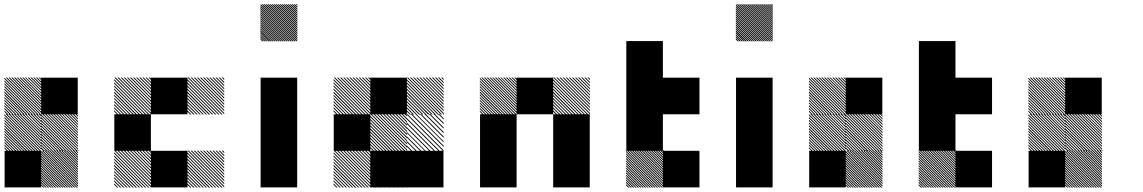

<svg xmlns="http://www.w3.org/2000/svg" viewBox="-21 -854 5208 875"><path d="M334.2 -165.8 332.5 -167.5H334.2ZM334.2 -155 321.7 -167.5H327.5L334.2 -160.8ZM334.2 -144.2 310.8 -167.5H316.7L334.2 -150ZM334.2 -133.3 300 -167.5H305.8L334.2 -139.2ZM334.2 -122.5 289.2 -167.5H295L334.2 -128.3ZM334.2 -111.7 278.3 -167.5H284.2L334.2 -117.5ZM334.2 -100.8 267.5 -167.5H273.3L334.2 -106.7ZM334.2 -90 256.7 -167.5H262.5L334.2 -95.8ZM334.2 -79.2 245.8 -167.5H251.7L334.2 -85ZM334.2 -68.3 235 -167.5H240.8L334.2 -74.2ZM334.2 -57.5 224.2 -167.5H230L334.2 -63.3ZM334.2 -46.7 213.3 -167.5H219.2L334.2 -52.5ZM334.2 -35.8 202.5 -167.5H208.3L334.2 -41.7ZM334.2 -25 191.7 -167.5H197.5L334.2 -30.8ZM334.2 -14.2 180.8 -167.5H186.7L334.2 -20ZM334.2 -3.3 170 -167.5H175.8L334.2 -9.2ZM327.5 0.8 165.8 -160.8V-166.7L333.3 0.8ZM316.7 0.8 165.8 -150V-155.8L322.5 0.8ZM305.8 0.8 165.8 -139.2V-145L311.7 0.8ZM295 0.8 165.8 -128.3V-134.2L300.8 0.8ZM284.2 0.8 165.8 -117.5V-123.3L290 0.8ZM273.3 0.8 165.8 -106.7V-112.5L279.2 0.8ZM262.5 0.8 165.8 -95.8V-101.7L268.3 0.8ZM251.7 0.8 165.8 -85V-90.8L257.5 0.8ZM240.8 0.8 165.8 -74.2V-80L246.7 0.8ZM230 0.8 165.8 -63.3V-69.2L235.8 0.8ZM219.2 0.8 165.8 -52.5V-58.3L225 0.8ZM208.3 0.8 165.8 -41.7V-47.5L214.2 0.8ZM197.5 0.8 165.8 -30.8V-36.7L203.3 0.8ZM186.7 0.8 165.8 -20V-25.8L192.5 0.8ZM175.8 0.8 165.8 -9.2V-15L181.7 0.8ZM334.2 -167.5H338.3L334.2 -171.7ZM334.2 -321.7 321.7 -334.2H327.5L334.2 -327.5ZM334.2 -309.2 309.2 -334.2H315L334.2 -315ZM334.2 -296.7 296.7 -334.2H302.5L334.2 -302.5ZM334.2 -284.2 284.2 -334.2H290L334.2 -290ZM334.2 -271.7 271.7 -334.2H277.5L334.2 -277.5ZM334.2 -259.2 259.2 -334.2H264.2L334.2 -264.2ZM334.2 -246.7 246.7 -334.2H252.5L334.2 -252.5ZM334.2 -234.2 234.2 -334.2H240L334.2 -240ZM334.2 -221.7 221.7 -334.2H227.5L334.2 -227.5ZM334.2 -209.2 209.2 -334.2H215L334.2 -215ZM334.2 -196.7 196.7 -334.2H202.5L334.2 -202.5ZM334.2 -184.2 184.2 -334.2H190L334.2 -190ZM334.2 -171.7 171.7 -334.2H177.5L334.2 -177.5ZM327.5 -165.8 165.8 -327.5V-333.3L333.3 -165.8ZM315 -165.8 165.8 -315V-320.8L320.8 -165.8ZM302.5 -165.8 165.8 -302.5V-308.3L308.3 -165.8ZM290 -165.8 165.8 -290V-295.8L295.8 -165.8ZM277.5 -165.8 165.8 -277.5V-283.3L283.3 -165.8ZM264.2 -165.8 165.8 -264.2V-270.8L270.8 -165.8ZM252.5 -165.8 165.8 -252.5V-258.3L258.3 -165.8ZM240 -165.8 165.8 -240V-245.8L245.8 -165.8ZM227.5 -165.8 165.8 -227.5V-233.3L233.3 -165.8ZM215 -165.8 165.8 -215V-220.8L220.8 -165.8ZM202.5 -165.8 165.8 -202.5V-208.3L208.3 -165.8ZM190 -165.8 165.8 -190V-195.8L195.8 -165.8ZM177.5 -165.8 165.8 -177.5V-183.3L183.3 -165.8ZM167.5 -321.7 155 -334.2H160.8L167.5 -327.5ZM167.5 -309.2 142.5 -334.2H148.3L167.5 -315ZM167.5 -296.7 130 -334.2H135.8L167.5 -302.5ZM167.5 -284.2 117.5 -334.2H123.3L167.5 -290ZM167.5 -271.7 105 -334.2H110.8L167.5 -277.5ZM167.5 -259.2 92.5 -334.2H97.5L167.5 -264.2ZM167.5 -246.7 80 -334.2H85.8L167.5 -252.5ZM167.5 -234.2 67.5 -334.2H73.3L167.5 -240ZM167.5 -221.7 55 -334.2H60.8L167.5 -227.5ZM167.5 -209.2 42.5 -334.2H48.3L167.5 -215ZM167.5 -196.7 30 -334.2H35.8L167.5 -202.5ZM167.5 -184.2 17.5 -334.2H23.3L167.5 -190ZM167.5 -171.7 5 -334.2H10.8L167.5 -177.5ZM160.8 -165.8 -0.8 -327.5V-333.3L166.7 -165.8ZM148.3 -165.8 -0.8 -315V-320.8L154.2 -165.8ZM135.8 -165.8 -0.8 -302.5V-308.3L141.7 -165.8ZM123.3 -165.8 -0.8 -290V-295.8L129.2 -165.8ZM110.8 -165.8 -0.8 -277.5V-283.3L116.7 -165.8ZM97.5 -165.8 -0.8 -264.2V-270.8L104.2 -165.8ZM85.8 -165.8 -0.8 -252.5V-258.3L91.7 -165.8ZM73.3 -165.8 -0.8 -240V-245.8L79.2 -165.8ZM60.8 -165.8 -0.8 -227.5V-233.3L66.7 -165.8ZM48.3 -165.8 -0.8 -215V-220.8L54.2 -165.8ZM35.8 -165.8 -0.8 -202.5V-208.3L41.7 -165.8ZM23.3 -165.8 -0.8 -190V-195.8L29.2 -165.8ZM10.8 -165.8 -0.8 -177.5V-183.3L16.7 -165.8ZM167.5 -488.3 155 -500.8H160.8L167.5 -494.2ZM167.5 -475.8 142.5 -500.8H148.3L167.5 -481.7ZM167.5 -463.3 130 -500.8H135.8L167.5 -469.2ZM167.5 -450.8 117.5 -500.8H123.3L167.5 -456.7ZM167.5 -438.3 105 -500.8H110.8L167.5 -444.2ZM167.5 -425.8 92.5 -500.8H97.5L167.5 -430.8ZM167.5 -413.3 80 -500.8H85.8L167.5 -419.2ZM167.5 -400.8 67.5 -500.8H73.3L167.5 -406.7ZM167.5 -388.3 55 -500.8H60.8L167.5 -394.2ZM167.5 -375.8 42.5 -500.8H48.3L167.5 -381.7ZM167.5 -363.3 30 -500.8H35.8L167.5 -369.2ZM167.5 -350.8 17.5 -500.8H23.3L167.5 -356.7ZM167.5 -338.3 5 -500.8H10.8L167.5 -344.2ZM160.8 -332.5 -0.8 -494.2V-500L166.7 -332.5ZM148.3 -332.5 -0.8 -481.7V-487.5L154.2 -332.5ZM135.8 -332.5 -0.8 -469.2V-475L141.7 -332.5ZM123.3 -332.5 -0.8 -456.7V-462.5L129.2 -332.5ZM110.8 -332.5 -0.8 -444.2V-450L116.7 -332.5ZM97.5 -332.5 -0.8 -430.8V-437.5L104.2 -332.5ZM85.8 -332.5 -0.8 -419.2V-425L91.7 -332.5ZM73.3 -332.5 -0.8 -406.7V-412.5L79.2 -332.5ZM60.8 -332.5 -0.8 -394.2V-400L66.7 -332.5ZM48.3 -332.5 -0.8 -381.7V-387.5L54.2 -332.5ZM35.8 -332.5 -0.8 -369.2V-375L41.7 -332.5ZM23.3 -332.5 -0.8 -356.7V-362.5L29.2 -332.5ZM10.8 -332.5 -0.8 -344.2V-350L16.7 -332.5ZM0 -166.7H166.7V0H0ZM166.7 -500H333.3V-333.3H166.7Z M1000.8 -155.8 989.2 -167.5H995L1000.8 -161.7ZM1000.8 -141.7 975 -167.5H980.8L1000.8 -147.5ZM1000.8 -127.5 960.8 -167.5H966.7L1000.8 -133.3ZM1000.8 -113.3 946.7 -167.5H952.5L1000.8 -119.2ZM1000.8 -99.2 932.5 -167.5H938.3L1000.8 -105ZM1000.8 -85 918.3 -167.5H924.2L1000.8 -90.8ZM1000.8 -70.8 904.2 -167.5H910L1000.8 -76.7ZM1000.8 -56.7 890 -167.5H895.8L1000.8 -62.5ZM1000.8 -42.5 875.8 -167.5H881.7L1000.8 -48.3ZM1000.8 -28.3 861.7 -167.5H867.5L1000.8 -34.2ZM1000.8 -14.2 847.5 -167.5H853.3L1000.8 -20ZM1000.8 0 833.3 -167.5H839.2L1000.8 -5.8ZM987.5 0.8 832.5 -154.2V-160L993.3 0.8ZM973.3 0.8 832.5 -140V-145.8L979.2 0.8ZM959.2 0.8 832.5 -125.8V-131.7L965 0.8ZM945 0.8 832.5 -111.7V-117.5L950.8 0.8ZM930 0.8 832.5 -96.7V-103.3L936.7 0.8ZM916.7 0.8 832.5 -83.3V-89.2L922.5 0.8ZM902.5 0.8 832.5 -69.2V-75L908.3 0.8ZM888.3 0.8 832.5 -55V-60.8L894.2 0.8ZM874.2 0.8 832.5 -40.8V-46.7L880 0.8ZM860 0.8 832.5 -26.7V-32.5L865.8 0.8ZM845.8 0.8 832.5 -12.5V-18.3L851.7 0.8ZM667.5 -155.8 655.8 -167.5H661.7L667.5 -161.7ZM667.5 -141.7 641.7 -167.5H647.5L667.5 -147.5ZM667.5 -127.5 627.5 -167.5H633.3L667.5 -133.3ZM667.5 -113.3 613.3 -167.5H619.2L667.5 -119.2ZM667.5 -99.2 599.2 -167.5H605L667.5 -105ZM667.5 -85 585 -167.5H590.8L667.5 -90.8ZM667.5 -70.8 570.8 -167.5H576.7L667.5 -76.7ZM667.5 -56.7 556.7 -167.5H562.5L667.5 -62.5ZM667.5 -42.5 542.5 -167.5H548.3L667.5 -48.3ZM667.5 -28.3 528.3 -167.5H534.2L667.5 -34.2ZM667.5 -14.2 514.2 -167.5H520L667.5 -20ZM667.5 0 500 -167.5H505.8L667.5 -5.8ZM654.2 0.8 499.2 -154.2V-160L660 0.8ZM640 0.8 499.2 -140V-145.8L645.8 0.8ZM625.8 0.8 499.2 -125.8V-131.7L631.7 0.8ZM611.7 0.8 499.2 -111.7V-117.5L617.5 0.8ZM596.7 0.8 499.2 -96.7V-103.3L603.3 0.8ZM583.3 0.8 499.2 -83.3V-89.2L589.2 0.8ZM569.2 0.8 499.2 -69.2V-75L575 0.8ZM555 0.8 499.2 -55V-60.8L560.8 0.8ZM540.8 0.8 499.2 -40.8V-46.7L546.7 0.8ZM526.7 0.8 499.2 -26.7V-32.5L532.5 0.8ZM512.5 0.8 499.2 -12.5V-18.3L518.3 0.8ZM1000.8 -489.2 989.2 -500.8H995L1000.8 -495ZM1000.8 -475 975 -500.8H980.8L1000.8 -480.8ZM1000.8 -460.8 960.8 -500.8H966.7L1000.8 -466.7ZM1000.8 -446.7 946.7 -500.8H952.5L1000.8 -452.5ZM1000.8 -432.5 932.5 -500.8H938.3L1000.8 -438.3ZM1000.8 -418.3 918.3 -500.8H924.2L1000.8 -424.2ZM1000.8 -404.2 904.2 -500.8H910L1000.8 -410ZM1000.8 -390 890 -500.8H895.8L1000.8 -395.8ZM1000.8 -375.8 875.8 -500.8H881.7L1000.8 -381.7ZM1000.8 -361.7 861.7 -500.8H867.5L1000.8 -367.5ZM1000.8 -347.5 847.5 -500.8H853.3L1000.8 -353.3ZM1000.8 -333.3 833.3 -500.8H839.2L1000.8 -339.2ZM987.5 -332.5 832.5 -487.5V-493.3L993.3 -332.5ZM973.3 -332.5 832.5 -473.3V-479.2L979.2 -332.5ZM959.2 -332.5 832.5 -459.2V-465L965 -332.5ZM945 -332.5 832.5 -445V-450.8L950.8 -332.5ZM930 -332.5 832.5 -430V-436.7L936.7 -332.5ZM916.7 -332.5 832.5 -416.7V-422.5L922.5 -332.5ZM902.5 -332.5 832.5 -402.5V-408.3L908.3 -332.5ZM888.3 -332.5 832.5 -388.3V-394.2L894.2 -332.5ZM874.2 -332.5 832.5 -374.2V-380L880 -332.5ZM860 -332.5 832.5 -360V-365.8L865.8 -332.5ZM845.8 -332.5 832.5 -345.8V-351.7L851.7 -332.5ZM667.5 -489.2 655.8 -500.8H661.7L667.5 -495ZM667.5 -475 641.7 -500.8H647.5L667.5 -480.8ZM667.5 -460.8 627.5 -500.8H633.3L667.5 -466.7ZM667.5 -446.7 613.3 -500.8H619.2L667.5 -452.5ZM667.5 -432.5 599.2 -500.8H605L667.5 -438.3ZM667.5 -418.3 585 -500.8H590.8L667.5 -424.2ZM667.5 -404.2 570.8 -500.8H576.7L667.5 -410ZM667.5 -390 556.7 -500.8H562.5L667.5 -395.8ZM667.5 -375.8 542.5 -500.8H548.3L667.5 -381.7ZM667.5 -361.7 528.3 -500.8H534.2L667.5 -367.5ZM667.5 -347.5 514.2 -500.8H520L667.5 -353.3ZM667.5 -333.3 500 -500.8H505.8L667.5 -339.2ZM654.2 -332.5 499.2 -487.5V-493.3L660 -332.5ZM640 -332.5 499.2 -473.3V-479.2L645.8 -332.5ZM625.8 -332.5 499.2 -459.2V-465L631.7 -332.5ZM611.7 -332.5 499.2 -445V-450.8L617.5 -332.5ZM596.7 -332.5 499.2 -430V-436.7L603.3 -332.5ZM583.3 -332.5 499.2 -416.7V-422.5L589.2 -332.5ZM569.2 -332.5 499.2 -402.5V-408.3L575 -332.5ZM555 -332.5 499.2 -388.3V-394.2L560.8 -332.5ZM540.8 -332.5 499.2 -374.2V-380L546.7 -332.5ZM526.7 -332.5 499.2 -360V-365.8L532.5 -332.5ZM512.5 -332.5 499.2 -345.8V-351.7L518.3 -332.5ZM666.7 -166.7H833.3V0H666.7ZM500 -333.3H666.7V-166.7H500ZM666.7 -500H833.3V-333.3H666.7Z M1334.2 -826.7 1326.7 -834.2H1332.5L1334.2 -832.5ZM1334.2 -817.5 1317.5 -834.2H1323.3L1334.2 -823.3ZM1334.2 -808.3 1308.3 -834.2H1314.2L1334.2 -814.2ZM1334.2 -799.2 1299.2 -834.2H1305L1334.2 -805ZM1334.2 -790 1290 -834.2H1295.8L1334.2 -795.8ZM1334.2 -780.8 1280.8 -834.2H1286.7L1334.2 -786.7ZM1334.2 -771.7 1271.7 -834.2H1277.5L1334.2 -777.5ZM1334.2 -762.5 1262.5 -834.2H1268.3L1334.2 -768.3ZM1334.2 -753.3 1253.3 -834.2H1259.2L1334.2 -759.2ZM1334.2 -744.2 1244.2 -834.2H1250L1334.2 -750ZM1334.2 -735 1235 -834.2H1240.8L1334.2 -740.8ZM1334.2 -725.8 1225.8 -834.2H1231.7L1334.2 -731.7ZM1334.2 -716.7 1216.7 -834.2H1222.5L1334.2 -722.5ZM1334.2 -707.5 1207.5 -834.2H1213.3L1334.2 -713.3ZM1334.2 -698.3 1198.3 -834.2H1204.2L1334.2 -704.2ZM1334.2 -689.2 1189.2 -834.2H1195L1334.2 -695ZM1334.2 -680 1180 -834.2H1185.8L1334.2 -685.8ZM1334.2 -670.8 1170.8 -834.2H1176.7L1334.2 -676.7ZM1330 -665.8 1165.8 -830 1167.5 -834.2 1334.2 -667.5ZM1320.8 -665.8 1165.8 -820.8V-826.7L1326.7 -665.8ZM1311.7 -665.8 1165.8 -811.7V-817.5L1317.5 -665.8ZM1302.5 -665.8 1165.8 -802.5V-808.3L1308.3 -665.8ZM1293.3 -665.8 1165.8 -793.3V-799.2L1299.2 -665.8ZM1284.2 -665.8 1165.8 -784.2V-790L1290 -665.8ZM1275 -665.8 1165.8 -775V-780.8L1280.8 -665.8ZM1265.8 -665.8 1165.8 -765.8V-771.7L1271.7 -665.8ZM1256.7 -665.8 1165.8 -756.7V-762.5L1262.5 -665.8ZM1247.5 -665.8 1165.8 -747.5V-753.3L1253.3 -665.8ZM1238.3 -665.8 1165.8 -738.3V-744.2L1244.2 -665.8ZM1229.2 -665.8 1165.8 -729.2V-735L1235 -665.8ZM1220 -665.8 1165.8 -720V-725.8L1225.8 -665.8ZM1210 -665.8 1165.8 -710V-716.7L1216.7 -665.8ZM1201.7 -665.8 1165.8 -701.7V-707.5L1207.5 -665.8ZM1192.5 -665.8 1165.8 -692.5V-698.3L1198.3 -665.8ZM1183.3 -665.8 1165.8 -683.3V-689.2L1189.2 -665.8ZM1174.2 -665.8 1165.8 -674.2V-680L1180 -665.8ZM1166.7 -166.7H1333.3V0H1166.7ZM1166.7 -333.3H1333.3V0H1166.7ZM1166.7 -500H1333.3V-166.7H1166.7Z M1833.3 -166.7H2000V0H1833.3ZM1666.7 -166.7H1833.3V0H1666.7ZM1667.5 -155.8 1655.8 -167.5H1661.7L1667.5 -161.7ZM1667.5 -141.7 1641.7 -167.5H1647.5L1667.5 -147.5ZM1667.5 -127.5 1627.5 -167.5H1633.3L1667.5 -133.3ZM1667.5 -113.3 1613.3 -167.5H1619.2L1667.5 -119.2ZM1667.5 -99.2 1599.2 -167.5H1605L1667.5 -105ZM1667.5 -85 1585 -167.5H1590.8L1667.5 -90.8ZM1667.5 -70.8 1570.8 -167.5H1576.7L1667.5 -76.7ZM1667.5 -56.7 1556.7 -167.5H1562.5L1667.5 -62.5ZM1667.5 -42.5 1542.5 -167.5H1548.3L1667.5 -48.3ZM1667.5 -28.3 1528.3 -167.5H1534.2L1667.5 -34.2ZM1667.5 -14.2 1514.2 -167.5H1520L1667.5 -20ZM1667.5 0 1500 -167.5H1505.8L1667.5 -5.8ZM1654.2 0.8 1499.2 -154.2V-160L1660 0.8ZM1640 0.8 1499.2 -140V-145.8L1645.8 0.8ZM1625.8 0.8 1499.2 -125.8V-131.7L1631.7 0.8ZM1611.7 0.8 1499.2 -111.7V-117.5L1617.5 0.8ZM1596.7 0.8 1499.2 -96.7V-103.3L1603.3 0.8ZM1583.3 0.8 1499.2 -83.3V-89.2L1589.2 0.8ZM1569.2 0.8 1499.2 -69.2V-75L1575 0.8ZM1555 0.8 1499.2 -55V-60.8L1560.8 0.8ZM1540.8 0.8 1499.2 -40.8V-46.7L1546.7 0.8ZM1526.7 0.8 1499.2 -26.7V-32.5L1532.5 0.8ZM1512.5 0.8 1499.2 -12.5V-18.3L1518.3 0.8ZM1834.2 -163.3 1830 -167.5H1834.2ZM1834.2 -142.5 1809.2 -167.5H1815L1834.2 -148.3ZM1834.2 -121.7 1788.3 -167.5H1794.2L1834.2 -127.5ZM1834.2 -100.8 1767.5 -167.5H1773.3L1834.2 -106.7ZM1834.2 -80 1746.7 -167.5H1752.5L1834.2 -85.8ZM1834.2 -59.2 1725.8 -167.5H1731.7L1834.2 -65ZM1834.2 -38.3 1705 -167.5H1710L1834.2 -43.3ZM1834.2 -17.5 1684.2 -167.5H1690L1834.2 -23.3ZM1831.7 0.8 1665.8 -165 1669.2 -167.5 1834.2 -2.5ZM1810.8 0.8 1665.8 -144.2V-150L1816.7 0.8ZM1790 0.8 1665.8 -123.3V-129.2L1795.8 0.8ZM1769.2 0.8 1665.8 -102.5V-108.3L1775 0.8ZM1748.3 0.8 1665.8 -81.7V-86.7L1753.3 0.8ZM1727.5 0.8 1665.8 -60.8V-66.7L1733.3 0.8ZM1706.7 0.8 1665.8 -40V-45.8L1712.5 0.8ZM1685.8 0.8 1665.8 -19.2V-25L1691.7 0.8ZM1834.2 -167.5H1835.8L1834.2 -169.2ZM1667.5 -155.8 1655.8 -167.5H1661.7L1667.5 -161.7ZM1667.5 -141.7 1641.7 -167.5H1647.5L1667.5 -147.5ZM1667.5 -127.5 1627.5 -167.5H1633.3L1667.5 -133.3ZM1667.5 -113.3 1613.3 -167.5H1619.2L1667.5 -119.2ZM1667.5 -99.2 1599.2 -167.5H1605L1667.5 -105ZM1667.5 -85 1585 -167.5H1590.8L1667.5 -90.8ZM1667.5 -70.8 1570.8 -167.5H1576.7L1667.5 -76.7ZM1667.5 -56.7 1556.7 -167.5H1562.5L1667.5 -62.5ZM1667.5 -42.5 1542.5 -167.5H1548.3L1667.5 -48.3ZM1667.5 -28.3 1528.3 -167.5H1534.2L1667.5 -34.2ZM1667.5 -14.2 1514.2 -167.5H1520L1667.5 -20ZM1667.5 0 1500 -167.5H1505.8L1667.5 -5.8ZM1654.2 0.8 1499.2 -154.2V-160L1660 0.8ZM1640 0.8 1499.2 -140V-145.8L1645.8 0.8ZM1625.8 0.8 1499.2 -125.8V-131.7L1631.7 0.8ZM1611.7 0.8 1499.2 -111.7V-117.5L1617.5 0.8ZM1596.7 0.8 1499.2 -96.7V-103.3L1603.3 0.8ZM1583.3 0.8 1499.2 -83.3V-89.2L1589.2 0.8ZM1569.2 0.8 1499.2 -69.2V-75L1575 0.8ZM1555 0.8 1499.2 -55V-60.8L1560.8 0.8ZM1540.8 0.8 1499.2 -40.8V-46.7L1546.7 0.8ZM1526.7 0.8 1499.2 -26.7V-32.5L1532.5 0.8ZM1512.5 0.8 1499.2 -12.5V-18.3L1518.3 0.8ZM2000.8 -330 1996.7 -334.2H2000.8ZM2000.8 -309.2 1975.8 -334.2H1981.7L2000.8 -315ZM2000.8 -288.3 1955 -334.2H1960.8L2000.8 -294.2ZM2000.8 -267.5 1934.2 -334.2H1940L2000.8 -273.3ZM2000.8 -246.7 1913.3 -334.2H1919.2L2000.8 -252.5ZM2000.8 -225.8 1892.5 -334.2H1898.3L2000.8 -231.7ZM2000.8 -205 1871.7 -334.2H1876.7L2000.8 -210ZM2000.8 -184.2 1850.8 -334.2H1856.7L2000.8 -190ZM1998.3 -165.8 1832.5 -331.7 1835.8 -334.2 2000.8 -169.2ZM1977.5 -165.8 1832.5 -310.8V-316.7L1983.3 -165.8ZM1956.7 -165.8 1832.5 -290V-295.8L1962.5 -165.8ZM1935.8 -165.8 1832.5 -269.2V-275L1941.7 -165.8ZM1915 -165.8 1832.5 -248.3V-253.3L1920 -165.8ZM1894.2 -165.8 1832.5 -227.5V-233.3L1900 -165.8ZM1873.3 -165.8 1832.5 -206.7V-212.5L1879.2 -165.8ZM1852.5 -165.8 1832.5 -185.8V-191.7L1858.3 -165.8ZM2000.8 -334.2H2002.5L2000.8 -335.8ZM1834.2 -322.5 1822.5 -334.2H1828.3L1834.2 -328.3ZM1834.2 -308.3 1808.3 -334.2H1814.2L1834.2 -314.2ZM1834.2 -294.2 1794.2 -334.2H1800L1834.2 -300ZM1834.2 -280 1780 -334.2H1785.8L1834.2 -285.8ZM1834.2 -265.8 1765.8 -334.2H1771.7L1834.2 -271.7ZM1834.2 -251.7 1751.7 -334.2H1757.5L1834.2 -257.5ZM1834.2 -237.5 1737.5 -334.2H1743.3L1834.2 -243.3ZM1834.2 -223.3 1723.3 -334.2H1729.2L1834.2 -229.2ZM1834.2 -209.2 1709.2 -334.2H1715L1834.2 -215ZM1834.2 -195 1695 -334.2H1700.8L1834.2 -200.8ZM1834.2 -180.8 1680.8 -334.2H1686.7L1834.2 -186.7ZM1834.2 -166.7 1666.7 -334.2H1672.5L1834.2 -172.5ZM1820.8 -165.8 1665.8 -320.8V-326.7L1826.7 -165.8ZM1806.7 -165.8 1665.8 -306.7V-312.5L1812.5 -165.8ZM1792.5 -165.8 1665.8 -292.5V-298.3L1798.3 -165.8ZM1778.3 -165.8 1665.8 -278.3V-284.2L1784.2 -165.8ZM1763.3 -165.8 1665.8 -263.3V-270L1770 -165.8ZM1750 -165.8 1665.8 -250V-255.8L1755.8 -165.8ZM1735.8 -165.8 1665.8 -235.8V-241.7L1741.7 -165.8ZM1721.7 -165.8 1665.8 -221.7V-227.5L1727.5 -165.8ZM1707.5 -165.8 1665.8 -207.5V-213.3L1713.3 -165.8ZM1693.3 -165.8 1665.8 -193.3V-199.2L1699.2 -165.8ZM1679.2 -165.8 1665.8 -179.2V-185L1685 -165.8ZM2000.8 -489.2 1989.2 -500.8H1995L2000.8 -495ZM2000.8 -475 1975 -500.8H1980.8L2000.8 -480.8ZM2000.8 -460.8 1960.8 -500.8H1966.7L2000.8 -466.7ZM2000.8 -446.7 1946.7 -500.8H1952.5L2000.8 -452.5ZM2000.8 -432.5 1932.5 -500.8H1938.3L2000.8 -438.3ZM2000.8 -418.3 1918.3 -500.8H1924.2L2000.8 -424.2ZM2000.8 -404.2 1904.2 -500.8H1910L2000.8 -410ZM2000.8 -390 1890 -500.8H1895.8L2000.8 -395.8ZM2000.8 -375.8 1875.8 -500.8H1881.7L2000.8 -381.7ZM2000.8 -361.7 1861.7 -500.8H1867.5L2000.8 -367.5ZM2000.8 -347.5 1847.5 -500.8H1853.3L2000.8 -353.3ZM2000.8 -333.3 1833.3 -500.8H1839.2L2000.8 -339.2ZM1987.5 -332.5 1832.5 -487.5V-493.3L1993.3 -332.5ZM1973.3 -332.5 1832.5 -473.3V-479.2L1979.2 -332.5ZM1959.2 -332.5 1832.5 -459.2V-465L1965 -332.5ZM1945 -332.5 1832.5 -445V-450.8L1950.8 -332.5ZM1930 -332.5 1832.5 -430V-436.7L1936.7 -332.5ZM1916.7 -332.5 1832.5 -416.7V-422.5L1922.5 -332.5ZM1902.5 -332.5 1832.5 -402.5V-408.3L1908.3 -332.5ZM1888.3 -332.5 1832.5 -388.3V-394.2L1894.2 -332.5ZM1874.2 -332.5 1832.5 -374.2V-380L1880 -332.5ZM1860 -332.5 1832.5 -360V-365.8L1865.8 -332.5ZM1845.8 -332.5 1832.5 -345.8V-351.7L1851.7 -332.5ZM1667.5 -489.2 1655.8 -500.8H1661.7L1667.5 -495ZM1667.5 -475 1641.7 -500.8H1647.5L1667.5 -480.8ZM1667.5 -460.8 1627.5 -500.8H1633.3L1667.5 -466.7ZM1667.5 -446.7 1613.3 -500.8H1619.2L1667.5 -452.5ZM1667.5 -432.5 1599.2 -500.8H1605L1667.5 -438.3ZM1667.5 -418.3 1585 -500.8H1590.8L1667.5 -424.2ZM1667.5 -404.2 1570.8 -500.8H1576.7L1667.5 -410ZM1667.5 -390 1556.7 -500.8H1562.5L1667.5 -395.8ZM1667.5 -375.8 1542.5 -500.8H1548.3L1667.5 -381.7ZM1667.5 -361.7 1528.3 -500.8H1534.2L1667.5 -367.5ZM1667.5 -347.5 1514.2 -500.8H1520L1667.5 -353.3ZM1667.5 -333.3 1500 -500.8H1505.8L1667.5 -339.2ZM1654.2 -332.5 1499.2 -487.5V-493.3L1660 -332.5ZM1640 -332.5 1499.2 -473.3V-479.2L1645.8 -332.5ZM1625.8 -332.5 1499.2 -459.2V-465L1631.7 -332.5ZM1611.7 -332.5 1499.2 -445V-450.8L1617.5 -332.5ZM1596.7 -332.5 1499.2 -430V-436.7L1603.3 -332.5ZM1583.3 -332.5 1499.2 -416.7V-422.5L1589.2 -332.5ZM1569.2 -332.5 1499.2 -402.5V-408.3L1575 -332.5ZM1555 -332.5 1499.2 -388.3V-394.2L1560.8 -332.5ZM1540.8 -332.5 1499.2 -374.2V-380L1546.7 -332.5ZM1526.7 -332.5 1499.2 -360V-365.8L1532.5 -332.5ZM1512.5 -332.5 1499.2 -345.8V-351.7L1518.3 -332.5ZM1500 -333.3H1666.7V-166.7H1500ZM1666.7 -500H1833.3V-333.3H1666.7Z M2667.5 -489.2 2655.8 -500.8H2661.7L2667.5 -495ZM2667.5 -475 2641.7 -500.8H2647.5L2667.5 -480.8ZM2667.5 -460.8 2627.5 -500.8H2633.3L2667.5 -466.7ZM2667.5 -446.7 2613.3 -500.8H2619.2L2667.5 -452.5ZM2667.5 -432.5 2599.2 -500.8H2605L2667.5 -438.3ZM2667.5 -418.3 2585 -500.8H2590.8L2667.5 -424.2ZM2667.5 -404.2 2570.8 -500.8H2576.7L2667.5 -410ZM2667.5 -390 2556.7 -500.8H2562.5L2667.5 -395.8ZM2667.5 -375.8 2542.5 -500.8H2548.3L2667.5 -381.7ZM2667.5 -361.7 2528.3 -500.8H2534.2L2667.5 -367.5ZM2667.5 -347.5 2514.2 -500.8H2520L2667.5 -353.3ZM2667.5 -333.3 2500 -500.8H2505.8L2667.5 -339.2ZM2654.2 -332.5 2499.2 -487.5V-493.3L2660 -332.5ZM2640 -332.5 2499.2 -473.3V-479.2L2645.8 -332.5ZM2625.8 -332.5 2499.2 -459.2V-465L2631.7 -332.5ZM2611.7 -332.5 2499.2 -445V-450.8L2617.5 -332.5ZM2596.7 -332.5 2499.2 -430V-436.7L2603.3 -332.5ZM2583.3 -332.5 2499.2 -416.7V-422.5L2589.2 -332.5ZM2569.2 -332.5 2499.2 -402.5V-408.3L2575 -332.5ZM2555 -332.5 2499.2 -388.3V-394.2L2560.8 -332.5ZM2540.8 -332.5 2499.2 -374.2V-380L2546.7 -332.5ZM2526.7 -332.5 2499.2 -360V-365.8L2532.5 -332.5ZM2512.5 -332.5 2499.2 -345.8V-351.7L2518.3 -332.5ZM2334.2 -488.3 2321.7 -500.8H2327.5L2334.2 -494.2ZM2334.2 -475.8 2309.2 -500.8H2315L2334.2 -481.7ZM2334.2 -463.3 2296.7 -500.8H2302.5L2334.2 -469.2ZM2334.2 -450.8 2284.2 -500.8H2290L2334.2 -456.7ZM2334.2 -438.3 2271.7 -500.8H2277.5L2334.2 -444.2ZM2334.2 -425.8 2259.2 -500.8H2264.2L2334.2 -430.8ZM2334.2 -413.3 2246.7 -500.8H2252.5L2334.2 -419.2ZM2334.2 -400.8 2234.2 -500.8H2240L2334.2 -406.7ZM2334.2 -388.3 2221.7 -500.8H2227.5L2334.2 -394.2ZM2334.2 -375.8 2209.2 -500.8H2215L2334.2 -381.7ZM2334.2 -363.3 2196.7 -500.8H2202.5L2334.2 -369.2ZM2334.2 -350.8 2184.2 -500.8H2190L2334.2 -356.7ZM2334.2 -338.3 2171.7 -500.8H2177.5L2334.2 -344.2ZM2327.5 -332.5 2165.8 -494.2V-500L2333.3 -332.5ZM2315 -332.5 2165.8 -481.7V-487.5L2320.8 -332.5ZM2302.5 -332.5 2165.8 -469.2V-475L2308.3 -332.5ZM2290 -332.5 2165.8 -456.7V-462.5L2295.8 -332.5ZM2277.5 -332.5 2165.8 -444.2V-450L2283.3 -332.5ZM2264.2 -332.5 2165.8 -430.8V-437.5L2270.8 -332.5ZM2252.5 -332.5 2165.8 -419.2V-425L2258.3 -332.5ZM2240 -332.5 2165.8 -406.7V-412.5L2245.8 -332.5ZM2227.5 -332.5 2165.8 -394.2V-400L2233.3 -332.5ZM2215 -332.5 2165.8 -381.7V-387.5L2220.8 -332.5ZM2202.5 -332.5 2165.8 -369.2V-375L2208.3 -332.5ZM2190 -332.5 2165.8 -356.7V-362.5L2195.8 -332.5ZM2177.5 -332.5 2165.8 -344.2V-350L2183.3 -332.5ZM2500 -166.7H2666.7V0H2500ZM2166.7 -166.7H2333.3V0H2166.7ZM2500 -333.3H2666.7V0H2500ZM2166.7 -333.3H2333.3V0H2166.7ZM2333.3 -500H2500V-333.3H2333.3Z M3000.8 -165.8 2999.2 -167.5H3000.8ZM3000.8 -155 2988.3 -167.5H2994.2L3000.8 -160.8ZM3000.8 -144.2 2977.5 -167.5H2983.3L3000.8 -150ZM3000.8 -133.3 2966.7 -167.5H2972.5L3000.8 -139.2ZM3000.8 -122.5 2955.8 -167.5H2961.7L3000.8 -128.3ZM3000.8 -111.7 2945 -167.5H2950.8L3000.8 -117.5ZM3000.8 -100.8 2934.2 -167.5H2940L3000.8 -106.7ZM3000.8 -90 2923.3 -167.5H2929.2L3000.8 -95.8ZM3000.8 -79.2 2912.5 -167.5H2918.3L3000.8 -85ZM3000.8 -68.3 2901.7 -167.5H2907.5L3000.8 -74.2ZM3000.8 -57.5 2890.8 -167.5H2896.7L3000.8 -63.3ZM3000.8 -46.7 2880 -167.5H2885.8L3000.8 -52.5ZM3000.8 -35.8 2869.2 -167.5H2875L3000.8 -41.7ZM3000.8 -25 2858.3 -167.5H2864.2L3000.8 -30.8ZM3000.8 -14.2 2847.5 -167.5H2853.3L3000.8 -20ZM3000.8 -3.3 2836.7 -167.5H2842.5L3000.8 -9.2ZM2994.2 0.8 2832.5 -160.8V-166.7L3000 0.8ZM2983.3 0.8 2832.5 -150V-155.8L2989.2 0.8ZM2972.5 0.8 2832.5 -139.2V-145L2978.3 0.8ZM2961.7 0.8 2832.5 -128.3V-134.2L2967.5 0.8ZM2950.8 0.8 2832.5 -117.5V-123.3L2956.7 0.8ZM2940 0.8 2832.5 -106.7V-112.5L2945.8 0.8ZM2929.2 0.8 2832.5 -95.8V-101.7L2935 0.8ZM2918.3 0.8 2832.5 -85V-90.8L2924.2 0.8ZM2907.5 0.8 2832.5 -74.2V-80L2913.3 0.8ZM2896.7 0.8 2832.5 -63.3V-69.2L2902.5 0.8ZM2885.8 0.8 2832.5 -52.5V-58.3L2891.7 0.8ZM2875 0.8 2832.5 -41.7V-47.5L2880.8 0.8ZM2864.2 0.8 2832.5 -30.8V-36.7L2870 0.8ZM2853.3 0.8 2832.5 -20V-25.8L2859.2 0.8ZM2842.5 0.8 2832.5 -9.2V-15L2848.3 0.8ZM3000.8 -167.5H3005L3000.8 -171.7ZM3000 -166.7H3166.7V0H3000ZM2833.3 -333.3H3000V-166.7H2833.3ZM3000 -500H3166.7V-333.3H3000ZM2833.3 -500H3166.7V-333.3H2833.3ZM2833.3 -500H3000V-166.7H2833.3ZM2833.3 -666.7H3000V-333.3H2833.3Z M3500.8 -826.7 3493.3 -834.2H3499.2L3500.8 -832.5ZM3500.8 -817.5 3484.2 -834.2H3490L3500.8 -823.3ZM3500.8 -808.3 3475 -834.2H3480.8L3500.8 -814.2ZM3500.8 -799.2 3465.8 -834.2H3471.7L3500.8 -805ZM3500.8 -790 3456.7 -834.2H3462.5L3500.8 -795.8ZM3500.8 -780.8 3447.5 -834.2H3453.3L3500.8 -786.7ZM3500.8 -771.7 3438.3 -834.2H3444.2L3500.8 -777.5ZM3500.8 -762.5 3429.2 -834.2H3435L3500.8 -768.3ZM3500.8 -753.3 3420 -834.2H3425.8L3500.8 -759.2ZM3500.8 -744.2 3410.8 -834.2H3416.7L3500.8 -750ZM3500.8 -735 3401.7 -834.2H3407.5L3500.8 -740.8ZM3500.8 -725.8 3392.5 -834.2H3398.3L3500.8 -731.7ZM3500.8 -716.7 3383.3 -834.2H3389.2L3500.8 -722.5ZM3500.8 -707.5 3374.2 -834.2H3380L3500.8 -713.3ZM3500.8 -698.3 3365 -834.2H3370.8L3500.8 -704.2ZM3500.8 -689.2 3355.8 -834.2H3361.7L3500.8 -695ZM3500.8 -680 3346.7 -834.2H3352.5L3500.8 -685.8ZM3500.8 -670.8 3337.5 -834.2H3343.3L3500.8 -676.7ZM3496.7 -665.8 3332.5 -830 3334.2 -834.2 3500.8 -667.5ZM3487.5 -665.8 3332.5 -820.8V-826.7L3493.3 -665.8ZM3478.3 -665.8 3332.5 -811.7V-817.5L3484.2 -665.8ZM3469.2 -665.8 3332.5 -802.5V-808.3L3475 -665.8ZM3460 -665.8 3332.5 -793.3V-799.2L3465.8 -665.8ZM3450.8 -665.8 3332.5 -784.2V-790L3456.7 -665.8ZM3441.7 -665.8 3332.5 -775V-780.8L3447.5 -665.8ZM3432.5 -665.8 3332.5 -765.8V-771.7L3438.3 -665.8ZM3423.3 -665.8 3332.5 -756.7V-762.5L3429.2 -665.8ZM3414.2 -665.8 3332.5 -747.5V-753.3L3420 -665.8ZM3405 -665.8 3332.5 -738.3V-744.2L3410.8 -665.8ZM3395.8 -665.8 3332.5 -729.2V-735L3401.7 -665.8ZM3386.7 -665.8 3332.5 -720V-725.8L3392.5 -665.8ZM3376.7 -665.8 3332.5 -710V-716.7L3383.3 -665.8ZM3368.3 -665.8 3332.5 -701.7V-707.5L3374.2 -665.8ZM3359.2 -665.8 3332.5 -692.5V-698.3L3365 -665.8ZM3350 -665.8 3332.5 -683.3V-689.2L3355.8 -665.8ZM3340.8 -665.8 3332.5 -674.2V-680L3346.7 -665.8ZM3333.3 -166.7H3500V0H3333.3ZM3333.3 -333.3H3500V0H3333.3ZM3333.3 -500H3500V-166.7H3333.3Z M4000.8 -165.8 3999.2 -167.5H4000.8ZM4000.8 -155 3988.3 -167.5H3994.2L4000.8 -160.8ZM4000.8 -144.2 3977.5 -167.5H3983.3L4000.8 -150ZM4000.8 -133.3 3966.7 -167.5H3972.5L4000.8 -139.2ZM4000.8 -122.5 3955.8 -167.5H3961.7L4000.8 -128.3ZM4000.8 -111.7 3945 -167.5H3950.8L4000.8 -117.5ZM4000.8 -100.8 3934.2 -167.5H3940L4000.8 -106.7ZM4000.8 -90 3923.3 -167.5H3929.2L4000.8 -95.8ZM4000.8 -79.2 3912.5 -167.5H3918.3L4000.8 -85ZM4000.8 -68.3 3901.7 -167.5H3907.5L4000.8 -74.2ZM4000.8 -57.5 3890.8 -167.5H3896.7L4000.8 -63.3ZM4000.8 -46.7 3880 -167.5H3885.8L4000.8 -52.5ZM4000.8 -35.8 3869.2 -167.5H3875L4000.8 -41.7ZM4000.8 -25 3858.3 -167.5H3864.2L4000.8 -30.8ZM4000.8 -14.2 3847.5 -167.5H3853.3L4000.8 -20ZM4000.8 -3.3 3836.7 -167.5H3842.5L4000.8 -9.2ZM3994.2 0.8 3832.5 -160.8V-166.7L4000 0.8ZM3983.3 0.8 3832.5 -150V-155.8L3989.2 0.8ZM3972.5 0.8 3832.5 -139.2V-145L3978.3 0.8ZM3961.7 0.8 3832.5 -128.3V-134.2L3967.5 0.8ZM3950.8 0.8 3832.5 -117.5V-123.3L3956.7 0.8ZM3940 0.8 3832.5 -106.7V-112.5L3945.8 0.8ZM3929.2 0.8 3832.5 -95.8V-101.7L3935 0.8ZM3918.3 0.8 3832.5 -85V-90.8L3924.2 0.8ZM3907.5 0.8 3832.5 -74.2V-80L3913.3 0.8ZM3896.7 0.8 3832.5 -63.3V-69.2L3902.5 0.8ZM3885.8 0.8 3832.5 -52.5V-58.3L3891.7 0.8ZM3875 0.8 3832.5 -41.7V-47.5L3880.8 0.8ZM3864.2 0.8 3832.5 -30.8V-36.7L3870 0.8ZM3853.3 0.8 3832.5 -20V-25.8L3859.2 0.8ZM3842.5 0.8 3832.5 -9.2V-15L3848.3 0.8ZM4000.8 -167.5H4005L4000.8 -171.7ZM4000.8 -321.7 3988.3 -334.2H3994.2L4000.8 -327.5ZM4000.8 -309.2 3975.8 -334.2H3981.7L4000.8 -315ZM4000.8 -296.7 3963.3 -334.2H3969.2L4000.8 -302.5ZM4000.8 -284.2 3950.8 -334.2H3956.7L4000.8 -290ZM4000.8 -271.7 3938.3 -334.2H3944.2L4000.8 -277.5ZM4000.8 -259.2 3925.8 -334.2H3930.8L4000.8 -264.2ZM4000.8 -246.7 3913.3 -334.2H3919.2L4000.8 -252.5ZM4000.8 -234.2 3900.8 -334.2H3906.7L4000.8 -240ZM4000.8 -221.7 3888.3 -334.2H3894.2L4000.8 -227.5ZM4000.8 -209.2 3875.8 -334.2H3881.7L4000.8 -215ZM4000.8 -196.7 3863.3 -334.2H3869.2L4000.8 -202.5ZM4000.8 -184.2 3850.8 -334.2H3856.7L4000.8 -190ZM4000.8 -171.7 3838.3 -334.2H3844.2L4000.8 -177.5ZM3994.2 -165.8 3832.5 -327.5V-333.3L4000 -165.8ZM3981.7 -165.8 3832.5 -315V-320.8L3987.5 -165.8ZM3969.2 -165.8 3832.5 -302.5V-308.3L3975 -165.8ZM3956.7 -165.8 3832.5 -290V-295.8L3962.5 -165.8ZM3944.2 -165.8 3832.5 -277.5V-283.3L3950 -165.8ZM3930.8 -165.8 3832.5 -264.2V-270.8L3937.5 -165.8ZM3919.2 -165.8 3832.5 -252.5V-258.3L3925 -165.8ZM3906.7 -165.8 3832.5 -240V-245.8L3912.5 -165.8ZM3894.2 -165.8 3832.5 -227.5V-233.3L3900 -165.8ZM3881.7 -165.8 3832.5 -215V-220.8L3887.5 -165.8ZM3869.2 -165.8 3832.5 -202.5V-208.3L3875 -165.8ZM3856.7 -165.8 3832.5 -190V-195.8L3862.5 -165.8ZM3844.2 -165.8 3832.5 -177.5V-183.3L3850 -165.8ZM3834.2 -321.7 3821.7 -334.2H3827.5L3834.2 -327.5ZM3834.2 -309.2 3809.2 -334.2H3815L3834.2 -315ZM3834.2 -296.7 3796.7 -334.2H3802.5L3834.2 -302.5ZM3834.2 -284.2 3784.2 -334.2H3790L3834.2 -290ZM3834.2 -271.7 3771.7 -334.2H3777.5L3834.2 -277.5ZM3834.2 -259.2 3759.2 -334.2H3764.2L3834.2 -264.2ZM3834.2 -246.7 3746.7 -334.2H3752.5L3834.2 -252.5ZM3834.2 -234.2 3734.2 -334.2H3740L3834.2 -240ZM3834.2 -221.7 3721.7 -334.2H3727.5L3834.2 -227.5ZM3834.2 -209.2 3709.2 -334.2H3715L3834.2 -215ZM3834.2 -196.7 3696.7 -334.2H3702.5L3834.2 -202.5ZM3834.2 -184.2 3684.2 -334.2H3690L3834.2 -190ZM3834.2 -171.7 3671.7 -334.2H3677.5L3834.2 -177.5ZM3827.5 -165.8 3665.8 -327.5V-333.3L3833.3 -165.8ZM3815 -165.8 3665.8 -315V-320.8L3820.8 -165.8ZM3802.5 -165.8 3665.8 -302.5V-308.3L3808.3 -165.8ZM3790 -165.8 3665.8 -290V-295.8L3795.8 -165.8ZM3777.5 -165.8 3665.8 -277.5V-283.3L3783.3 -165.8ZM3764.2 -165.8 3665.8 -264.2V-270.8L3770.8 -165.8ZM3752.5 -165.8 3665.8 -252.5V-258.3L3758.3 -165.8ZM3740 -165.8 3665.8 -240V-245.8L3745.8 -165.8ZM3727.5 -165.8 3665.8 -227.5V-233.3L3733.3 -165.8ZM3715 -165.8 3665.8 -215V-220.8L3720.8 -165.8ZM3702.5 -165.8 3665.8 -202.5V-208.3L3708.3 -165.8ZM3690 -165.8 3665.8 -190V-195.8L3695.8 -165.8ZM3677.5 -165.8 3665.8 -177.5V-183.3L3683.3 -165.8ZM3834.2 -488.3 3821.7 -500.8H3827.5L3834.2 -494.2ZM3834.2 -475.8 3809.2 -500.8H3815L3834.2 -481.7ZM3834.2 -463.3 3796.7 -500.8H3802.5L3834.2 -469.2ZM3834.2 -450.8 3784.2 -500.8H3790L3834.2 -456.7ZM3834.2 -438.3 3771.7 -500.8H3777.5L3834.2 -444.2ZM3834.2 -425.8 3759.2 -500.8H3764.2L3834.2 -430.8ZM3834.2 -413.3 3746.7 -500.8H3752.5L3834.2 -419.2ZM3834.2 -400.8 3734.2 -500.8H3740L3834.2 -406.7ZM3834.2 -388.3 3721.7 -500.8H3727.5L3834.2 -394.2ZM3834.2 -375.8 3709.2 -500.8H3715L3834.2 -381.7ZM3834.2 -363.3 3696.7 -500.8H3702.5L3834.2 -369.2ZM3834.2 -350.8 3684.2 -500.8H3690L3834.2 -356.7ZM3834.2 -338.3 3671.7 -500.8H3677.5L3834.2 -344.2ZM3827.5 -332.5 3665.8 -494.2V-500L3833.3 -332.5ZM3815 -332.5 3665.8 -481.7V-487.5L3820.8 -332.5ZM3802.5 -332.5 3665.8 -469.2V-475L3808.3 -332.5ZM3790 -332.5 3665.8 -456.7V-462.5L3795.8 -332.5ZM3777.5 -332.5 3665.8 -444.2V-450L3783.3 -332.5ZM3764.2 -332.5 3665.8 -430.8V-437.5L3770.8 -332.5ZM3752.5 -332.5 3665.8 -419.2V-425L3758.3 -332.5ZM3740 -332.5 3665.8 -406.7V-412.5L3745.8 -332.5ZM3727.5 -332.5 3665.8 -394.2V-400L3733.3 -332.5ZM3715 -332.5 3665.8 -381.7V-387.5L3720.8 -332.5ZM3702.5 -332.5 3665.8 -369.2V-375L3708.3 -332.5ZM3690 -332.5 3665.8 -356.7V-362.5L3695.8 -332.5ZM3677.5 -332.5 3665.8 -344.2V-350L3683.3 -332.5ZM3666.7 -166.7H3833.3V0H3666.7ZM3833.3 -500H4000V-333.3H3833.3Z M4334.2 -165.8 4332.5 -167.5H4334.2ZM4334.2 -155 4321.7 -167.5H4327.5L4334.2 -160.8ZM4334.2 -144.2 4310.8 -167.5H4316.7L4334.2 -150ZM4334.2 -133.3 4300 -167.5H4305.8L4334.2 -139.2ZM4334.2 -122.5 4289.2 -167.5H4295L4334.2 -128.3ZM4334.2 -111.7 4278.3 -167.5H4284.2L4334.2 -117.5ZM4334.2 -100.8 4267.5 -167.5H4273.3L4334.2 -106.7ZM4334.2 -90 4256.7 -167.5H4262.5L4334.2 -95.8ZM4334.2 -79.2 4245.8 -167.5H4251.7L4334.2 -85ZM4334.2 -68.3 4235 -167.5H4240.8L4334.2 -74.2ZM4334.2 -57.5 4224.2 -167.5H4230L4334.2 -63.3ZM4334.2 -46.7 4213.3 -167.5H4219.2L4334.2 -52.5ZM4334.2 -35.8 4202.5 -167.5H4208.3L4334.2 -41.7ZM4334.2 -25 4191.7 -167.5H4197.5L4334.2 -30.8ZM4334.2 -14.2 4180.8 -167.5H4186.7L4334.2 -20ZM4334.2 -3.3 4170 -167.5H4175.8L4334.2 -9.2ZM4327.5 0.8 4165.8 -160.8V-166.7L4333.3 0.8ZM4316.7 0.8 4165.8 -150V-155.8L4322.5 0.8ZM4305.8 0.8 4165.8 -139.2V-145L4311.7 0.8ZM4295 0.8 4165.8 -128.3V-134.2L4300.8 0.8ZM4284.2 0.8 4165.8 -117.5V-123.3L4290 0.8ZM4273.3 0.8 4165.8 -106.7V-112.5L4279.2 0.8ZM4262.5 0.8 4165.8 -95.8V-101.7L4268.3 0.8ZM4251.7 0.8 4165.8 -85V-90.8L4257.5 0.8ZM4240.8 0.8 4165.8 -74.2V-80L4246.7 0.8ZM4230 0.8 4165.8 -63.3V-69.2L4235.8 0.8ZM4219.2 0.8 4165.8 -52.5V-58.3L4225 0.8ZM4208.3 0.8 4165.8 -41.7V-47.5L4214.2 0.8ZM4197.5 0.8 4165.8 -30.8V-36.7L4203.3 0.8ZM4186.7 0.8 4165.8 -20V-25.8L4192.5 0.8ZM4175.8 0.8 4165.8 -9.2V-15L4181.7 0.8ZM4334.2 -167.5H4338.3L4334.2 -171.7ZM4333.3 -166.7H4500V0H4333.3ZM4166.7 -333.3H4333.3V-166.7H4166.7ZM4333.3 -500H4500V-333.3H4333.3ZM4166.7 -500H4500V-333.3H4166.7ZM4166.7 -500H4333.3V-166.7H4166.7ZM4166.7 -666.7H4333.3V-333.3H4166.7Z M5000.8 -165.8 4999.2 -167.5H5000.8ZM5000.8 -155 4988.3 -167.5H4994.2L5000.8 -160.8ZM5000.8 -144.2 4977.5 -167.5H4983.3L5000.8 -150ZM5000.8 -133.3 4966.7 -167.5H4972.5L5000.8 -139.2ZM5000.8 -122.5 4955.8 -167.5H4961.7L5000.8 -128.3ZM5000.8 -111.7 4945 -167.5H4950.8L5000.8 -117.5ZM5000.8 -100.8 4934.2 -167.5H4940L5000.8 -106.7ZM5000.8 -90 4923.3 -167.5H4929.2L5000.8 -95.8ZM5000.8 -79.2 4912.5 -167.5H4918.3L5000.8 -85ZM5000.8 -68.3 4901.7 -167.5H4907.5L5000.8 -74.2ZM5000.8 -57.5 4890.8 -167.5H4896.7L5000.8 -63.3ZM5000.8 -46.7 4880 -167.5H4885.8L5000.8 -52.5ZM5000.8 -35.8 4869.2 -167.5H4875L5000.8 -41.7ZM5000.8 -25 4858.3 -167.5H4864.2L5000.8 -30.8ZM5000.8 -14.2 4847.5 -167.5H4853.3L5000.8 -20ZM5000.8 -3.3 4836.7 -167.5H4842.5L5000.8 -9.2ZM4994.2 0.8 4832.5 -160.8V-166.7L5000 0.8ZM4983.3 0.8 4832.5 -150V-155.8L4989.2 0.8ZM4972.5 0.8 4832.5 -139.2V-145L4978.3 0.8ZM4961.7 0.8 4832.5 -128.3V-134.2L4967.5 0.8ZM4950.8 0.8 4832.5 -117.5V-123.3L4956.7 0.8ZM4940 0.8 4832.5 -106.7V-112.5L4945.8 0.8ZM4929.2 0.8 4832.5 -95.8V-101.7L4935 0.8ZM4918.3 0.8 4832.5 -85V-90.8L4924.2 0.8ZM4907.5 0.8 4832.5 -74.2V-80L4913.3 0.8ZM4896.7 0.8 4832.5 -63.3V-69.2L4902.5 0.8ZM4885.8 0.8 4832.5 -52.5V-58.3L4891.7 0.8ZM4875 0.8 4832.5 -41.7V-47.5L4880.8 0.8ZM4864.2 0.8 4832.5 -30.8V-36.7L4870 0.8ZM4853.3 0.8 4832.5 -20V-25.8L4859.2 0.8ZM4842.5 0.8 4832.5 -9.2V-15L4848.3 0.8ZM5000.8 -167.5H5005L5000.8 -171.7ZM5000.8 -321.7 4988.3 -334.2H4994.2L5000.8 -327.5ZM5000.8 -309.2 4975.8 -334.2H4981.7L5000.8 -315ZM5000.8 -296.7 4963.3 -334.2H4969.2L5000.8 -302.5ZM5000.8 -284.2 4950.8 -334.2H4956.7L5000.8 -290ZM5000.8 -271.7 4938.3 -334.2H4944.2L5000.8 -277.5ZM5000.8 -259.2 4925.8 -334.2H4930.8L5000.8 -264.2ZM5000.8 -246.7 4913.3 -334.2H4919.2L5000.8 -252.5ZM5000.8 -234.2 4900.8 -334.2H4906.7L5000.8 -240ZM5000.8 -221.7 4888.3 -334.2H4894.2L5000.8 -227.5ZM5000.8 -209.2 4875.8 -334.2H4881.7L5000.8 -215ZM5000.8 -196.7 4863.3 -334.2H4869.2L5000.8 -202.5ZM5000.8 -184.2 4850.8 -334.2H4856.7L5000.8 -190ZM5000.8 -171.7 4838.3 -334.2H4844.2L5000.8 -177.5ZM4994.2 -165.8 4832.5 -327.5V-333.3L5000 -165.8ZM4981.7 -165.8 4832.5 -315V-320.8L4987.5 -165.8ZM4969.2 -165.8 4832.5 -302.5V-308.3L4975 -165.8ZM4956.7 -165.8 4832.5 -290V-295.8L4962.5 -165.8ZM4944.2 -165.8 4832.5 -277.5V-283.3L4950 -165.8ZM4930.8 -165.8 4832.5 -264.2V-270.8L4937.5 -165.8ZM4919.2 -165.8 4832.5 -252.5V-258.3L4925 -165.8ZM4906.7 -165.8 4832.5 -240V-245.8L4912.5 -165.8ZM4894.2 -165.8 4832.5 -227.5V-233.3L4900 -165.8ZM4881.7 -165.8 4832.5 -215V-220.8L4887.5 -165.8ZM4869.2 -165.8 4832.5 -202.5V-208.3L4875 -165.8ZM4856.7 -165.8 4832.5 -190V-195.8L4862.5 -165.8ZM4844.2 -165.8 4832.5 -177.5V-183.3L4850 -165.8ZM4834.2 -321.7 4821.7 -334.2H4827.5L4834.2 -327.5ZM4834.2 -309.2 4809.2 -334.2H4815L4834.2 -315ZM4834.2 -296.7 4796.7 -334.2H4802.5L4834.2 -302.5ZM4834.2 -284.2 4784.2 -334.2H4790L4834.2 -290ZM4834.2 -271.7 4771.7 -334.2H4777.5L4834.2 -277.5ZM4834.2 -259.2 4759.2 -334.2H4764.2L4834.2 -264.2ZM4834.2 -246.7 4746.7 -334.2H4752.5L4834.2 -252.5ZM4834.2 -234.2 4734.2 -334.2H4740L4834.2 -240ZM4834.2 -221.7 4721.7 -334.2H4727.5L4834.2 -227.5ZM4834.2 -209.2 4709.2 -334.2H4715L4834.2 -215ZM4834.2 -196.7 4696.7 -334.2H4702.5L4834.2 -202.5ZM4834.2 -184.2 4684.2 -334.2H4690L4834.2 -190ZM4834.2 -171.7 4671.7 -334.2H4677.5L4834.2 -177.5ZM4827.5 -165.8 4665.8 -327.5V-333.3L4833.3 -165.8ZM4815 -165.8 4665.8 -315V-320.8L4820.8 -165.8ZM4802.5 -165.8 4665.8 -302.5V-308.3L4808.3 -165.8ZM4790 -165.8 4665.8 -290V-295.8L4795.8 -165.8ZM4777.5 -165.8 4665.8 -277.5V-283.3L4783.3 -165.8ZM4764.2 -165.8 4665.8 -264.2V-270.8L4770.8 -165.8ZM4752.5 -165.8 4665.8 -252.5V-258.3L4758.3 -165.8ZM4740 -165.8 4665.8 -240V-245.8L4745.8 -165.8ZM4727.5 -165.8 4665.8 -227.5V-233.3L4733.3 -165.8ZM4715 -165.8 4665.8 -215V-220.8L4720.8 -165.8ZM4702.5 -165.8 4665.8 -202.5V-208.3L4708.3 -165.8ZM4690 -165.8 4665.8 -190V-195.8L4695.8 -165.8ZM4677.5 -165.8 4665.8 -177.5V-183.3L4683.3 -165.8ZM4834.2 -488.3 4821.7 -500.8H4827.5L4834.2 -494.2ZM4834.2 -475.8 4809.2 -500.8H4815L4834.2 -481.7ZM4834.2 -463.3 4796.7 -500.8H4802.5L4834.2 -469.2ZM4834.2 -450.8 4784.2 -500.8H4790L4834.2 -456.7ZM4834.2 -438.3 4771.7 -500.8H4777.5L4834.2 -444.2ZM4834.2 -425.8 4759.2 -500.8H4764.2L4834.2 -430.8ZM4834.2 -413.3 4746.7 -500.8H4752.5L4834.2 -419.2ZM4834.2 -400.8 4734.2 -500.8H4740L4834.2 -406.7ZM4834.2 -388.3 4721.7 -500.8H4727.5L4834.2 -394.2ZM4834.2 -375.8 4709.2 -500.8H4715L4834.2 -381.7ZM4834.2 -363.3 4696.7 -500.8H4702.5L4834.2 -369.2ZM4834.2 -350.8 4684.2 -500.8H4690L4834.2 -356.7ZM4834.2 -338.3 4671.7 -500.8H4677.5L4834.2 -344.2ZM4827.5 -332.5 4665.8 -494.2V-500L4833.3 -332.5ZM4815 -332.5 4665.8 -481.7V-487.5L4820.8 -332.5ZM4802.5 -332.5 4665.8 -469.2V-475L4808.3 -332.5ZM4790 -332.5 4665.8 -456.7V-462.5L4795.8 -332.5ZM4777.5 -332.5 4665.8 -444.2V-450L4783.3 -332.5ZM4764.2 -332.5 4665.8 -430.8V-437.5L4770.8 -332.5ZM4752.5 -332.5 4665.8 -419.2V-425L4758.3 -332.5ZM4740 -332.5 4665.8 -406.7V-412.5L4745.8 -332.5ZM4727.5 -332.5 4665.8 -394.2V-400L4733.3 -332.5ZM4715 -332.5 4665.8 -381.7V-387.5L4720.8 -332.5ZM4702.5 -332.5 4665.8 -369.2V-375L4708.3 -332.5ZM4690 -332.5 4665.8 -356.7V-362.5L4695.8 -332.5ZM4677.5 -332.5 4665.8 -344.2V-350L4683.3 -332.5ZM4666.7 -166.7H4833.3V0H4666.7ZM4833.3 -500H5000V-333.3H4833.3Z"/></svg>

Font: 0xA000-Pixelated
Style: Pixelated
Weight: 400
Version: Version 0.1